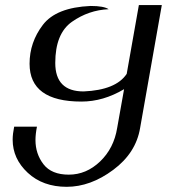

<svg xmlns="http://www.w3.org/2000/svg" viewBox="-20 -718 680 748"><path d="M239.7 9.8Q147 9.8 88.1 -44.9Q29.3 -99.6 29.3 -173.8Q29.3 -195.8 35.2 -224.6H124Q118.2 -195.3 118.2 -172.4Q118.2 -118.7 149.4 -78.1Q180.7 -37.6 248 -37.6Q316.4 -37.6 370.1 -89.1Q423.8 -140.6 436.5 -219.7L463.4 -370.6Q382.3 -322.3 297.4 -322.3Q95.2 -322.3 95.2 -469.7Q95.2 -553.2 147 -621.1Q198.7 -689 333 -694.8Q384.8 -694.8 403.3 -682.1Q325.2 -678.7 260.3 -633.1Q195.3 -587.4 195.3 -472.7Q195.3 -361.8 305.7 -361.8Q431.6 -367.2 473.6 -430.2L521 -698.2H610.4L525.9 -219.7Q509.8 -122.1 421.1 -56.2Q332.5 9.8 239.7 9.8Z"/></svg>

Font: Kelvinch
Style: Italic
Weight: 400
Italic angle: -10°
Designer: Paul James Miller
Foundry: High-Logic / Made with FontCreator
Version: Version 3.40;July 22, 2017;FontCreator 11.0.0.2388 64-bit